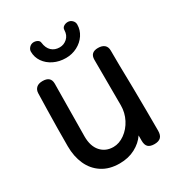

<svg xmlns="http://www.w3.org/2000/svg" viewBox="-219 -1086 1130 1225"><g transform="rotate(-30 346.0 -473.0)"><path d="M618 -366Q620 -208 620 -60Q620 -27 604.5 -12Q589 3 558 3Q527 3 512 -11Q497 -25 497 -57V-96Q469 -54 419 -27.5Q369 -1 304 -1Q229 -1 176.5 -35Q124 -69 97.5 -128Q71 -187 71 -262Q71 -395 74 -525L77 -650Q78 -674 93.5 -688.5Q109 -703 139 -703Q199 -703 199 -650Q199 -574 197 -458Q195 -342 195 -262Q195 -191 230 -151.5Q265 -112 322 -112Q365 -112 405.5 -141Q446 -170 470.5 -217.5Q495 -265 495 -319L494 -655Q494 -709 551 -709Q581 -709 597.5 -695Q614 -681 614 -654Q614 -550 617 -427Q617 -388 618 -366ZM169 -902Q169 -919 182.5 -932.5Q196 -946 214 -946Q230 -946 242.5 -938.5Q255 -931 256 -918Q261 -877 284 -855.5Q307 -834 343 -834Q374 -834 398 -855.5Q422 -877 423 -914Q423 -931 436.5 -940Q450 -949 467 -949Q485 -949 498.5 -936Q512 -923 512 -905Q512 -864 489 -829.5Q466 -795 427.5 -775Q389 -755 344 -755Q295 -755 255 -774.5Q215 -794 192 -827.5Q169 -861 169 -902Z"/></g></svg>

Font: Mali SemiBold
Style: Regular
Weight: 600
Designer: Kitiyaporn Chalermlarp | Katatrad Aksorn Co.,Ltd.
Foundry: Cadson Demak Co.,Ltd.
Version: Version 1.000; ttfautohint (v1.6)